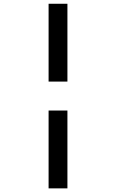

<svg xmlns="http://www.w3.org/2000/svg" viewBox="-20 -865 626 1036"><path d="M242.2 151.4V-268.6H343.8V151.4ZM242.2 -424.8V-844.7H343.8V-424.8Z"/></svg>

Font: CaskaydiaMono NF
Style: Regular
Weight: 400
Designer: Aaron Bell
Foundry: Saja Typeworks
Version: Version 2111.001; ttfautohint (v1.8.4);Nerd Fonts 3.1.1